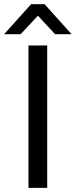

<svg xmlns="http://www.w3.org/2000/svg" viewBox="-59 -911 367 931"><path d="M79.1 -690.4H169.9V0H79.1ZM91.8 -890.6H157.2L288.1 -745.1H208L125 -835L41 -745.1H-39.1Z"/></svg>

Font: Dinish Expanded
Style: Regular
Weight: 400
Width: 7
Designer: Charles Nix
Foundry: Playbeing
Version: Version 2.005; ttfautohint (v1.8.3)